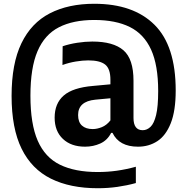

<svg xmlns="http://www.w3.org/2000/svg" viewBox="-20 -769 994 1019"><path d="M499 230Q352.5 230 250.2 179.2Q148 128.5 94.8 20.5Q41.5 -87.5 41.5 -260Q41.5 -431.5 93.8 -539.5Q146 -647.5 244.5 -698.2Q343 -749 480.5 -749Q688 -749 800.2 -637.2Q912.5 -525.5 912.5 -289Q912.5 -180.5 886.2 -114.8Q860 -49 815 -19.8Q770 9.5 712.5 9.5Q612.5 9.5 577 -64H570Q550 -24.5 512.5 -7.5Q475 9.5 431.5 9.5Q357.5 9.5 313.8 -31.8Q270 -73 270 -144.5Q270 -220 318.2 -262Q366.5 -304 474 -313L566 -321.5V-346Q566 -404.5 538 -426.5Q510 -448.5 448.5 -448.5Q418.5 -448.5 382.2 -442.5Q346 -436.5 311.5 -424L312.5 -523.5Q347.5 -535.5 390 -542Q432.5 -548.5 470 -548.5Q581 -548.5 634.8 -502.5Q688.5 -456.5 688.5 -340.5V-143Q688.5 -78 737.5 -78Q760 -78 778.8 -95.8Q797.5 -113.5 808.5 -158.5Q819.5 -203.5 819.5 -285.5Q819.5 -423 781.8 -505.8Q744 -588.5 668.8 -625.8Q593.5 -663 480.5 -663Q368 -663 292.5 -624.2Q217 -585.5 179.2 -497.5Q141.5 -409.5 141.5 -261Q141.5 -111 180.2 -22.2Q219 66.5 298.2 105.2Q377.5 144 499 144Q551 144 600.5 137Q650 130 701 116V202.5Q654 215.5 603 222.8Q552 230 499 230ZM394.5 -158.5Q394.5 -121 415 -102.5Q435.5 -84 472 -84Q495 -84 520.5 -94.2Q546 -104.5 566 -130V-247.5L486 -240Q394.5 -231 394.5 -158.5Z"/></svg>

Font: Encode Sans SmCnd SmBold
Style: Regular
Weight: 600
Width: 4
Designer: Multiple Designers
Foundry: Impallari Type
Version: Version 3.002; ttfautohint (v1.8.3) -l 8 -r 50 -G 200 -x 14 